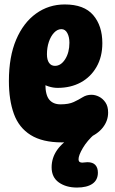

<svg xmlns="http://www.w3.org/2000/svg" viewBox="-20 -632 516 863"><path d="M258 8Q171 8 118 -25Q65 -58 42.5 -120Q20 -182 20 -268Q20 -377 52.5 -453.5Q85 -530 142 -571Q199 -612 271 -612Q358 -612 399 -564Q440 -516 440 -438Q440 -377 414 -331.5Q388 -286 343 -261.5Q298 -237 239 -237Q219 -237 198.5 -243.5Q178 -250 163 -261L187 -302Q184 -278 184 -254Q184 -205 201.5 -184Q219 -163 252 -163Q289 -163 311.5 -173.5Q334 -184 351.5 -195Q369 -206 391 -206Q408 -206 425 -197.5Q442 -189 454 -171.5Q466 -154 466 -126Q466 -89 442 -58.5Q418 -28 372 -10Q326 8 258 8ZM227 -336Q254 -336 273 -366Q292 -396 292 -440Q292 -466 282.5 -483.5Q273 -501 256 -501Q238 -501 223 -485Q208 -469 199.5 -443.5Q191 -418 191 -388Q191 -363 200.5 -349.5Q210 -336 227 -336ZM326 211Q277 211 244.5 188Q212 165 212 120Q212 78 236.5 42.5Q261 7 318 -28L406 -30Q372 0 352.5 33Q333 66 333 84Q333 92 337.5 95.5Q342 99 350 99Q355 99 360.5 98Q366 97 373 97Q397 97 408.5 109.5Q420 122 420 144Q420 177 395.5 194Q371 211 326 211Z"/></svg>

Font: DynaPuff Condensed SemiBold
Style: Regular
Weight: 600
Width: 3
Designer: Toshi Omagari, Jennifer Daniel
Foundry: Google Fonts
Version: Version 2.000